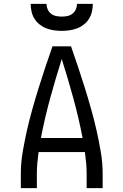

<svg xmlns="http://www.w3.org/2000/svg" viewBox="-20 -975 640 995"><path d="M88 0V-74Q88 -131 97.5 -187Q107 -243 119.5 -298.5Q132 -354 147.5 -409Q163 -464 180 -518.5Q197 -573 215 -627Q233 -681 252 -735H348Q367 -681 385 -627Q403 -573 420 -518.5Q437 -464 452.5 -409Q468 -354 480.5 -298.5Q493 -243 502.5 -187Q512 -131 512 -74V0H429V-74Q429 -102 426.5 -130Q424 -158 420 -187H180Q176 -158 173.5 -130Q171 -102 171 -74V0ZM408 -260Q388 -364 360 -466Q332 -568 300 -669Q268 -568 240 -466Q212 -364 192 -260ZM300 -815Q280 -815 259.5 -818Q239 -821 220.5 -828Q202 -835 185.5 -848Q169 -861 158.5 -878Q148 -895 143.5 -915Q139 -935 139 -955H221Q221 -940 227 -926.5Q233 -913 244.5 -904Q256 -895 270.5 -892Q285 -889 300 -889Q315 -889 329.5 -892Q344 -895 355.5 -904Q367 -913 373 -926.5Q379 -940 379 -955H461Q461 -935 456.5 -915Q452 -895 441.5 -878Q431 -861 414.5 -848Q398 -835 379.5 -828Q361 -821 340.5 -818Q320 -815 300 -815Z"/></svg>

Font: Zed Sans Extended
Style: Regular
Weight: 400
Width: 7
Designer: Belleve Invis
Foundry: Belleve Invis
Version: Version 1.0.0; ttfautohint (v1.8.4)